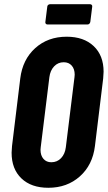

<svg xmlns="http://www.w3.org/2000/svg" viewBox="-20 -882 511 910"><path d="M35 -158Q35 -168 37 -190L76 -510Q87 -600 147 -654Q207 -708 296 -708Q377 -708 424 -663.5Q471 -619 471 -542Q471 -532 469 -510L430 -190Q419 -100 358.5 -46Q298 8 209 8Q128 8 81.5 -36.5Q35 -81 35 -158ZM292 -184 333 -516Q334 -520 334 -528Q334 -555 320 -571Q306 -587 282 -587Q255 -587 236.5 -567.5Q218 -548 214 -516L173 -184Q172 -180 172 -172Q172 -145 186 -129Q200 -113 223 -113Q251 -113 269.5 -132.5Q288 -152 292 -184ZM195 -778 204 -850Q204 -855 208 -858.5Q212 -862 217 -862H407Q412 -862 415 -858.5Q418 -855 417 -850L408 -778Q407 -773 403.5 -769.5Q400 -766 395 -766H205Q200 -766 197 -769.5Q194 -773 195 -778Z"/></svg>

Font: Barlow Condensed
Style: Bold Italic
Weight: 700
Width: 3
Italic angle: -7°
Designer: Jeremy Tribby
Foundry: Tribby Type
Version: Version 1.408